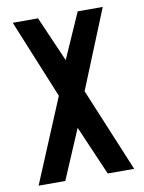

<svg xmlns="http://www.w3.org/2000/svg" viewBox="-79 -740 598 796"><g transform="rotate(-10 220.0 -342.0)"><path d="M18.6 0 166 -352.5 30.3 -683.6H136.7L219.7 -493.2L303.7 -683.6H409.2L274.4 -352.5L420.9 0H309.6L219.7 -208L130.9 0Z"/></g></svg>

Font: Post No Bills Colombo
Style: Bold
Weight: 800
Designer: Kosala Senevirathne, Siva Puranthara, Lasantha Premarathna, Tharique Azeez
Foundry: Mooniak
Version: Version 1.220 ; ttfautohint (v1.5)